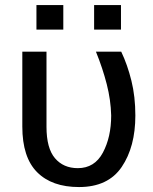

<svg xmlns="http://www.w3.org/2000/svg" viewBox="-20 -734 608 764"><path d="M165 -528.3V-229.5Q165 -144 198.7 -104.5Q232.4 -64.9 289.6 -64.9Q356.4 -64.9 389.4 -126.7Q422.4 -188.5 422.4 -274.4Q420.9 -335.9 404.8 -398.9Q388.7 -461.9 361.8 -528.3H462.4Q487.3 -476.1 502.9 -412.8Q518.6 -349.6 518.6 -274.4Q518.6 -149.9 464.4 -69.8Q410.2 10.3 294.4 10.3Q186.5 10.3 127.7 -48.8Q68.8 -107.9 68.8 -230.5V-528.3ZM461.4 -616.2H354.5V-713.9H461.4ZM231.9 -616.2H125V-713.9H231.9Z"/></svg>

Font: GeogebraSans
Style: Regular
Weight: 400
Designer: Google
Version: Version 1.100140; 2013